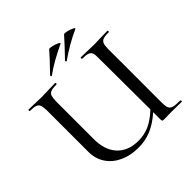

<svg xmlns="http://www.w3.org/2000/svg" viewBox="-203 -977 1167 1167"><g transform="rotate(-45 380.5 -393.0)"><path d="M724 0 634 -1 573 0Q562 0 559.5 -3Q557 -6 557 -19V-78Q504 -31 452.5 -9.5Q401 12 342 12Q275 12 222 -12Q169 -36 138.5 -81Q108 -126 108 -186V-544Q107 -574 101.5 -588Q96 -602 80.5 -607.5Q65 -613 32 -613Q30 -613 30 -619Q30 -625 32 -625L78 -624Q118 -622 145 -622Q171 -622 215 -624L261 -625Q264 -625 264 -619Q264 -613 262 -613Q228 -613 212.5 -607Q197 -601 192 -586.5Q187 -572 186 -542V-221Q185 -125 234 -71.5Q283 -18 371 -18Q421 -18 464.5 -37Q508 -56 557 -102L555 -542Q556 -572 551 -586.5Q546 -601 530 -607Q514 -613 481 -613Q479 -613 479 -619Q479 -625 481 -625L527 -624Q569 -622 595 -622Q619 -622 663 -624L710 -625Q713 -625 713 -619Q713 -613 711 -613Q678 -613 662.5 -607.5Q647 -602 641 -588Q635 -574 635 -544V-81Q635 -50 641.5 -36Q648 -22 666 -17Q684 -12 724 -12Q727 -12 727.5 -6Q728 0 724 0ZM276 -669Q273 -669 272 -673.5Q271 -678 273 -680L290 -698Q340 -749 381 -796Q385 -800 407 -795Q429 -790 445 -782Q461 -774 452 -770Q398 -744 357 -721Q316 -698 278 -670ZM404 -669Q400 -669 399 -673.5Q398 -678 401 -680Q462 -743 509 -796Q513 -800 534.5 -795Q556 -790 572 -782Q588 -774 580 -770Q493 -731 406 -670Z"/></g></svg>

Font: Cormorant Upright Medium
Style: Regular
Weight: 500
Designer: Christian Thalmann (Catharsis Fonts)
Foundry: Catharsis Fonts
Version: Version 3.302